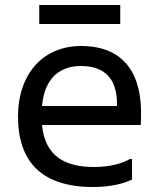

<svg xmlns="http://www.w3.org/2000/svg" viewBox="-20 -740 637 768"><path d="M461 -720H137V-644H461ZM304 -556C152 -556 52 -444 52 -274C52 -92 148 8 352 8C424 8 476 -6 508 -22V-104H500C472 -88 424 -72 356 -72C243 -72 160 -113 148 -240H543L544 -268C550 -440 480 -556 304 -556ZM448 -316H148C159 -436 227 -476 304 -476C400 -476 448 -424 448 -324Z"/></svg>

Font: Kufam Arabic Latin Roman Normal
Style: Regular
Weight: 400
Designer: Wael Morcos & Artur Schmal
Version: Version 1.200;PS 001.200;hotconv 1.0.88;makeotf.lib2.5.64775